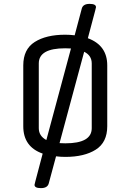

<svg xmlns="http://www.w3.org/2000/svg" viewBox="-20 -794 673 990"><path d="M533 -457V-143Q533 -60 474 -22.5Q415 15 317 15Q292 15 269 12L231 153Q224 176 191 176Q158 176 158 159Q158 157 162 142L200 -2Q100 -37 100 -143V-457Q100 -540 159 -577.5Q218 -615 316 -615Q341 -615 365 -612L402 -751Q409 -774 442 -774Q475 -774 475 -757Q475 -755 471 -740L433 -597Q533 -560 533 -457ZM180 -133Q180 -93 219 -72L346 -544Q336 -545 316 -545Q180 -545 180 -467ZM453 -133V-467Q453 -508 414 -527L287 -56Q297 -55 317 -55Q453 -55 453 -133Z"/></svg>

Font: Offside
Style: Regular
Weight: 400
Designer: Eduardo Rodriguez Tunni
Foundry: Eduardo Rodriguez Tunni
Version: Version 1.001